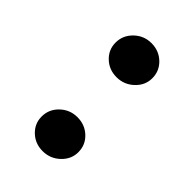

<svg xmlns="http://www.w3.org/2000/svg" viewBox="-145 -484 547 547"><g transform="rotate(45 128.0 -210.5)"><path d="M60.1 -60.1Q60.1 -89.4 81.8 -110.1Q103.5 -130.9 133.8 -130.9Q164.1 -130.9 185.1 -111.1Q206.1 -91.3 206.1 -62Q206.1 -33.7 184.1 -12.9Q162.1 7.8 131.8 7.8Q101.6 7.8 80.8 -12Q60.1 -31.7 60.1 -60.1ZM60.1 -357.9Q60.1 -387.2 81.8 -408.2Q103.5 -429.2 133.8 -429.2Q164.1 -429.2 185.1 -409.2Q206.1 -389.2 206.1 -359.9Q206.1 -331.5 184.1 -310.8Q162.1 -290 131.8 -290Q101.6 -290 80.8 -309.8Q60.1 -329.6 60.1 -357.9Z"/></g></svg>

Font: Common Serif
Style: Bold
Weight: 700
Designer: Philipp H. Poll, Khaled Hosny
Foundry: Stefan Peev, Context Ltd.
Version: Version 1.026